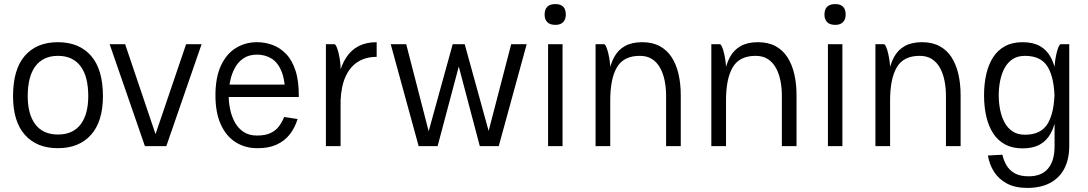

<svg xmlns="http://www.w3.org/2000/svg" viewBox="-20 -717 5340 942"><path d="M44 -245Q44 -377 102 -443.5Q160 -510 264 -510Q368 -510 426.5 -443.5Q485 -377 485 -245Q485 -121 426.5 -55.5Q368 10 264 10Q160 10 102 -55.5Q44 -121 44 -245ZM264 -57Q302 -57 330 -70Q358 -83 376.5 -108Q395 -133 404 -167.5Q413 -202 413 -245Q413 -292 404 -328.5Q395 -365 376.5 -390.5Q358 -416 330 -429.5Q302 -443 264 -443Q227 -443 199 -429.5Q171 -416 152.5 -390.5Q134 -365 125 -328.5Q116 -292 116 -245Q116 -202 125 -167.5Q134 -133 152.5 -108Q171 -83 199 -70Q227 -57 264 -57Z M723 0 893 -500H969L796 0ZM691 0 518 -500H594L763 0Z M1374 -143 1440 -133Q1427 -90 1401.5 -57.5Q1376 -25 1336 -7Q1296 11 1241 10Q1183 10 1136.5 -19Q1090 -48 1063.5 -106Q1037 -164 1037 -249Q1037 -336 1063.5 -394Q1090 -452 1136.5 -481Q1183 -510 1241 -510Q1280 -510 1317 -496.5Q1354 -483 1383.5 -452.5Q1413 -422 1430 -370Q1447 -318 1446 -241H1379Q1380 -320 1362 -365Q1344 -410 1312.5 -429.5Q1281 -449 1241 -449Q1202 -449 1175.5 -431.5Q1149 -414 1133 -385Q1117 -356 1109.5 -320.5Q1102 -285 1102 -249Q1102 -214 1109.5 -179Q1117 -144 1133 -115.5Q1149 -87 1175.5 -69.5Q1202 -52 1241 -52Q1283 -52 1309 -65Q1335 -78 1350 -99Q1365 -120 1374 -143ZM1055 -302H1413V-241H1055Z M1828 -438Q1775 -438 1736.5 -414Q1698 -390 1676 -342.5Q1654 -295 1651 -224Q1651 -224 1645 -224Q1639 -224 1633 -224Q1627 -224 1627 -224Q1629 -292 1642 -345.5Q1655 -399 1679 -435.5Q1703 -472 1740 -491Q1777 -510 1828 -510Q1828 -510 1828 -502.5Q1828 -495 1828 -484.5Q1828 -474 1828 -463.5Q1828 -453 1828 -445.5Q1828 -438 1828 -438ZM1579 0V-500H1621Q1626 -500 1631.5 -487Q1637 -474 1641.5 -455Q1646 -436 1648.5 -416.5Q1651 -397 1651 -385V0Z M2063 0 2201 -500H2260L2127 0ZM2034 0 1897 -500H1973L2102 0ZM2358 0 2488 -500H2564L2427 0ZM2334 0 2202 -500H2260L2398 0Z M2652 -645Q2652 -697 2705 -697Q2756 -697 2756 -645Q2756 -622 2743 -608.5Q2730 -595 2705 -595Q2678 -595 2665 -608.5Q2652 -622 2652 -645ZM2669 -500H2740V0H2669Z M3248 0V-249H3320V0ZM3248 -249Q3248 -286 3241 -321Q3234 -356 3219 -383.5Q3204 -411 3179.5 -427Q3155 -443 3119 -443Q3040 -443 3007 -387Q2974 -331 2974 -224Q2974 -224 2965 -224Q2956 -224 2956 -224Q2956 -292 2964.5 -345.5Q2973 -399 2992.5 -435.5Q3012 -472 3046 -491Q3080 -510 3131 -510Q3181 -510 3217 -490.5Q3253 -471 3275.5 -436Q3298 -401 3309 -353.5Q3320 -306 3320 -249ZM2902 0V-500H2944Q2949 -500 2954.5 -487Q2960 -474 2964.5 -455Q2969 -436 2971.5 -416.5Q2974 -397 2974 -385V0Z M3816 0V-249H3888V0ZM3816 -249Q3816 -286 3809 -321Q3802 -356 3787 -383.5Q3772 -411 3747.5 -427Q3723 -443 3687 -443Q3608 -443 3575 -387Q3542 -331 3542 -224Q3542 -224 3533 -224Q3524 -224 3524 -224Q3524 -292 3532.5 -345.5Q3541 -399 3560.5 -435.5Q3580 -472 3614 -491Q3648 -510 3699 -510Q3749 -510 3785 -490.5Q3821 -471 3843.5 -436Q3866 -401 3877 -353.5Q3888 -306 3888 -249ZM3470 0V-500H3512Q3517 -500 3522.5 -487Q3528 -474 3532.5 -455Q3537 -436 3539.5 -416.5Q3542 -397 3542 -385V0Z M4025 -645Q4025 -697 4078 -697Q4129 -697 4129 -645Q4129 -622 4116 -608.5Q4103 -595 4078 -595Q4051 -595 4038 -608.5Q4025 -622 4025 -645ZM4042 -500H4113V0H4042Z M4621 0V-249H4693V0ZM4621 -249Q4621 -286 4614 -321Q4607 -356 4592 -383.5Q4577 -411 4552.5 -427Q4528 -443 4492 -443Q4413 -443 4380 -387Q4347 -331 4347 -224Q4347 -224 4338 -224Q4329 -224 4329 -224Q4329 -292 4337.5 -345.5Q4346 -399 4365.5 -435.5Q4385 -472 4419 -491Q4453 -510 4504 -510Q4554 -510 4590 -490.5Q4626 -471 4648.5 -436Q4671 -401 4682 -353.5Q4693 -306 4693 -249ZM4275 0V-500H4317Q4322 -500 4327.5 -487Q4333 -474 4337.5 -455Q4342 -436 4344.5 -416.5Q4347 -397 4347 -385V0Z M5226 0Q5226 64 5202 110Q5178 156 5132 180.5Q5086 205 5020 205Q4960 205 4919.5 183Q4879 161 4856.5 125Q4834 89 4827 46L4898 42Q4904 70 4918.5 94.5Q4933 119 4959 133.5Q4985 148 5027 148Q5090 148 5122 110Q5154 72 5154 0Q5154 0 5165 0Q5176 0 5190 0Q5204 0 5215 0Q5226 0 5226 0ZM4880 -250Q4880 -213 4887 -178Q4894 -143 4909 -115.5Q4924 -88 4948.5 -72Q4973 -56 5009 -56Q5089 -56 5121.5 -112.5Q5154 -169 5154 -275Q5154 -275 5163 -275Q5172 -275 5172 -275Q5172 -207 5163.5 -153.5Q5155 -100 5135.5 -63.5Q5116 -27 5082 -8Q5048 11 4997 11Q4947 11 4911 -8.5Q4875 -28 4852.5 -63Q4830 -98 4819 -145.5Q4808 -193 4808 -250ZM4880 -249H4808Q4808 -306 4819 -353.5Q4830 -401 4852.5 -436Q4875 -471 4911 -490.5Q4947 -510 4997 -510Q5048 -510 5082 -491Q5116 -472 5135.5 -435.5Q5155 -399 5163.5 -345.5Q5172 -292 5172 -224Q5172 -224 5163 -224Q5154 -224 5154 -224Q5154 -331 5121.5 -387Q5089 -443 5009 -443Q4973 -443 4948.5 -427Q4924 -411 4909 -383.5Q4894 -356 4887 -321Q4880 -286 4880 -249ZM5226 0H5154V-385Q5154 -397 5156.5 -416.5Q5159 -436 5163.5 -455Q5168 -474 5173.5 -487Q5179 -500 5184 -500H5226Z"/></svg>

Font: Haskoy
Style: Regular
Weight: 400
Designer: Ertekin Erdin
Foundry: Ertekin Erdin
Version: Version 1.500